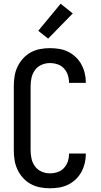

<svg xmlns="http://www.w3.org/2000/svg" viewBox="-20 -1001 540 1029"><path d="M247 8Q221 8 194.5 3Q168 -2 144.5 -15Q121 -28 103 -48Q85 -68 73.5 -92.5Q62 -117 58 -143.5Q54 -170 54 -196V-539Q54 -565 58 -591.5Q62 -618 73.5 -642.5Q85 -667 103 -687Q121 -707 144.5 -720Q168 -733 194.5 -738Q221 -743 247 -743Q272 -743 297 -739Q322 -735 344.5 -724Q367 -713 385.5 -695.5Q404 -678 416 -656Q428 -634 434 -609.5Q440 -585 440 -560V-557H350V-558Q350 -579 343.5 -599Q337 -619 322.5 -634.5Q308 -650 288 -656.5Q268 -663 247 -663Q224 -663 202.5 -653.5Q181 -644 167.5 -625.5Q154 -607 149 -584.5Q144 -562 144 -539V-196Q144 -173 149 -150.5Q154 -128 167.5 -109.5Q181 -91 202.5 -81.5Q224 -72 247 -72Q268 -72 288 -78.5Q308 -85 322.5 -100.5Q337 -116 343.5 -136Q350 -156 350 -177V-178H440V-175Q440 -150 434 -125.5Q428 -101 416 -79Q404 -57 385.5 -39.5Q367 -22 344.5 -11Q322 0 297 4Q272 8 247 8ZM238 -794 185 -836 305 -981 370 -929Z"/></svg>

Font: Iosevka SS18 Medium
Style: Regular
Weight: 500
Monospace: yes
Designer: Belleve Invis
Foundry: Belleve Invis
Version: Version 25.1.1; ttfautohint (v1.8.4)